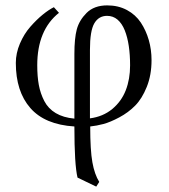

<svg xmlns="http://www.w3.org/2000/svg" viewBox="-20 -462 630 717"><path d="M465.8 -217.8Q465.8 -257.3 460.9 -290.3Q456.1 -323.2 445.8 -348.9Q435.5 -374.5 418.9 -388.7Q402.3 -402.8 379.9 -402.8Q348.6 -402.8 332.3 -375Q315.9 -347.2 315.9 -275.9V-20Q364.7 -26.4 399.2 -54.9Q433.6 -83.5 449.7 -125Q465.8 -166.5 465.8 -217.8ZM316.9 10.3Q316.9 99.1 325 144Q333 189 350.6 217.3L339.4 234.9L269.5 201.2Q257.8 152.8 257.8 10.3Q147.5 3.4 93.3 -58.6Q39.1 -120.6 39.1 -227.1Q39.1 -263.2 54.4 -299.3Q69.8 -335.4 93.3 -362.1Q116.7 -388.7 139.4 -407.2Q162.1 -425.8 181.2 -435.1L200.2 -414.1Q119.1 -349.6 119.1 -218.3Q119.1 -176.3 125 -144.5Q130.9 -112.8 145.5 -84.5Q160.2 -56.2 188.2 -39.6Q216.3 -22.9 257.8 -19V-260.3Q257.8 -318.8 266.8 -352.5Q275.9 -386.2 303.2 -413.6Q331.5 -441.9 380.4 -441.9Q421.4 -441.9 453.9 -424.6Q486.3 -407.2 505.9 -377.7Q525.4 -348.1 535.6 -312.5Q545.9 -276.9 545.9 -237.3Q545.9 -181.6 528.1 -137.5Q510.3 -93.3 484.6 -67.4Q459 -41.5 425.5 -23.7Q392.1 -5.9 366.5 1Q340.8 7.8 316.9 10.3Z"/></svg>

Font: Libertinage
Style: l
Weight: 400
Designer: OSP
Foundry: OSP
Version: Version 1.0; 2008; OFL relea